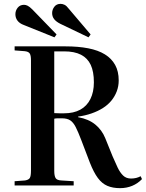

<svg xmlns="http://www.w3.org/2000/svg" viewBox="-20 -964 758 998"><path d="M604 14Q566 14 538 2Q510 -10 488.5 -39Q467 -68 447 -119L402 -237Q386 -279 373.5 -303.5Q361 -328 345 -338.5Q329 -349 302 -349Q290 -349 280 -349Q270 -349 262 -347V-76Q262 -50 269 -38.5Q276 -27 299 -26L363 -22V0H56V-22L110 -26Q129 -29 135 -39Q141 -49 141 -78V-651Q141 -676 134.5 -686Q128 -696 108 -698L56 -702V-723H321Q387 -723 438.5 -713Q490 -703 525 -681.5Q560 -660 578.5 -626.5Q597 -593 597 -546Q597 -516 587 -489.5Q577 -463 559 -441Q541 -419 515 -402.5Q489 -386 456 -374.5Q423 -363 386 -358V-355Q441 -345 475.5 -316.5Q510 -288 527 -246L565 -152Q579 -119 591.5 -93Q604 -67 620 -51.5Q636 -36 661 -36Q675 -36 687.5 -39Q700 -42 711 -48L718 -33Q696 -10 667 2Q638 14 604 14ZM312 -375Q363 -375 397.5 -394Q432 -413 450 -449.5Q468 -486 468 -536Q468 -592 451.5 -627Q435 -662 401 -679.5Q367 -697 313 -697H262V-376Q279 -375 291 -375Q303 -375 312 -375ZM440 -770 294 -840Q272 -851 261.5 -864.5Q251 -878 251 -896Q251 -914 262.5 -929Q274 -944 295 -944Q305 -944 315.5 -939Q326 -934 338 -918L451 -785ZM263 -770 104 -834Q82 -842 71 -856.5Q60 -871 60 -890Q60 -909 72 -924Q84 -939 105 -939Q114 -939 124 -934Q134 -929 148 -915L274 -785Z"/></svg>

Font: Literata 60pt Medium
Style: Regular
Weight: 500
Designer: Latin by Veronika Burian and Jose Scaglione. Greek by Irene Vlachou. Cyrillic by Vera Evstafieva.
Foundry: TypeTogether
Version: Version 3.103;gftools[0.9.29]